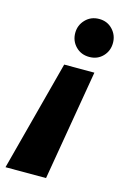

<svg xmlns="http://www.w3.org/2000/svg" viewBox="-157 -584 567 860"><g transform="rotate(15 126.5 -154.0)"><path d="M193 -529Q231 -529 255.5 -503Q280 -477 280 -441Q280 -404 255.5 -378.5Q231 -353 193 -353Q155 -353 130 -378.5Q105 -404 105 -441Q105 -477 130 -503Q155 -529 193 -529ZM-41 221 94 -291H234L147 221Z"/></g></svg>

Font: Be Vietnam Pro ExtraBold
Style: Italic
Weight: 800
Italic angle: -12°
Designer: Lam Bao, Tony Le, Vietanh Nguyen
Foundry: Yellow Type Foundry
Version: Version 1.002; ttfautohint (v1.8.3)